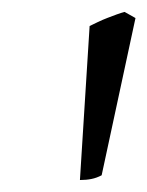

<svg xmlns="http://www.w3.org/2000/svg" viewBox="-20 -718 245 319"><path d="M148.9 -426.8Q140.6 -422.4 132.1 -420.7Q123.5 -418.9 112.8 -418.9L128.9 -674.8Q134.8 -677.7 142.6 -681.4Q150.4 -685.1 158.4 -688.2Q166.5 -691.4 174.1 -694.1Q181.6 -696.8 187 -698.2L205.1 -688Z"/></svg>

Font: Gentium Plus Afr
Style: Italic
Weight: 400
Italic angle: -8°
Designer: J. Victor Gaultney, Annie Olsen, Iska Routamaa, Becca Hirsbrunner
Foundry: SIL International
Version: Version 5.000